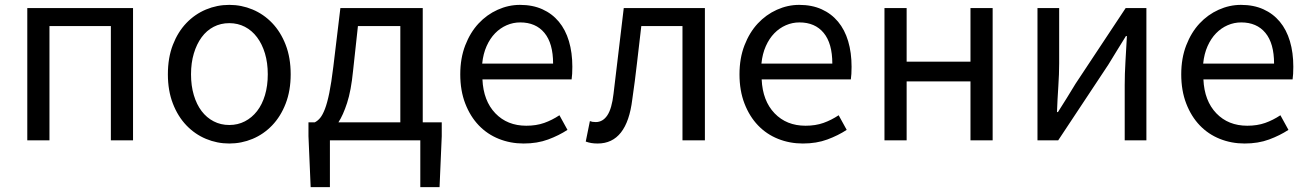

<svg xmlns="http://www.w3.org/2000/svg" viewBox="-20 -576 5371 788"><path d="M526 -543V0H435V-469H183V0H92V-543Z M921 13Q871 13 825.5 -6Q780 -25 745 -61.5Q710 -98 689.5 -151Q669 -204 669 -271Q669 -339 689.5 -392Q710 -445 745 -481.5Q780 -518 825.5 -537Q871 -556 921 -556Q971 -556 1016.5 -537Q1062 -518 1097 -481.5Q1132 -445 1152.5 -392Q1173 -339 1173 -271Q1173 -204 1152.5 -151Q1132 -98 1097 -61.5Q1062 -25 1016.5 -6Q971 13 921 13ZM921 -63Q956 -63 985 -78Q1014 -93 1035 -120Q1056 -147 1067.5 -185.5Q1079 -224 1079 -271Q1079 -318 1067.5 -356.5Q1056 -395 1035 -423Q1014 -451 985 -466Q956 -481 921 -481Q886 -481 857 -466Q828 -451 807.5 -423Q787 -395 775.5 -356.5Q764 -318 764 -271Q764 -224 775.5 -185.5Q787 -147 807.5 -120Q828 -93 857 -78Q886 -63 921 -63Z M1246 -17V-74H1272Q1284 -80 1294 -92Q1304 -104 1313.5 -128.5Q1323 -153 1331.5 -194.5Q1340 -236 1348 -302L1377 -543H1715V-74H1793V-17L1784 192H1705V0H1334V192H1255ZM1623 -74V-469H1449L1429 -285Q1421 -204 1404.5 -153.5Q1388 -103 1369 -74Z M2129 13Q2075 13 2027.5 -6Q1980 -25 1945 -61.5Q1910 -98 1889.5 -151Q1869 -204 1869 -271Q1869 -337 1889.5 -390Q1910 -443 1944 -479.5Q1978 -516 2022.5 -536Q2067 -556 2114 -556Q2166 -556 2206 -538Q2246 -520 2273.5 -487Q2301 -454 2315 -407Q2329 -360 2329 -302Q2329 -270 2326 -250H1960Q1964 -162 2013 -111Q2062 -60 2140 -60Q2181 -60 2213.5 -71.5Q2246 -83 2276 -103L2309 -43Q2274 -20 2229.5 -3.5Q2185 13 2129 13ZM2250 -315Q2250 -398 2214.5 -441Q2179 -484 2115 -484Q2086 -484 2059.5 -472.5Q2033 -461 2012 -439.5Q1991 -418 1977 -386.5Q1963 -355 1959 -315Z M2433 13Q2418 13 2406.5 11Q2395 9 2384 5L2401 -79Q2406 -77 2411.5 -76Q2417 -75 2425 -75Q2454 -75 2472.5 -102.5Q2491 -130 2498 -191Q2509 -279 2519 -366.5Q2529 -454 2540 -543H2873V0H2781V-469H2612Q2603 -394 2594.5 -318.5Q2586 -243 2575 -168Q2553 13 2433 13Z M3275 13Q3221 13 3173.5 -6Q3126 -25 3091 -61.5Q3056 -98 3035.5 -151Q3015 -204 3015 -271Q3015 -337 3035.5 -390Q3056 -443 3090 -479.5Q3124 -516 3168.5 -536Q3213 -556 3260 -556Q3312 -556 3352 -538Q3392 -520 3419.5 -487Q3447 -454 3461 -407Q3475 -360 3475 -302Q3475 -270 3472 -250H3106Q3110 -162 3159 -111Q3208 -60 3286 -60Q3327 -60 3359.5 -71.5Q3392 -83 3422 -103L3455 -43Q3420 -20 3375.5 -3.5Q3331 13 3275 13ZM3396 -315Q3396 -398 3360.5 -441Q3325 -484 3261 -484Q3232 -484 3205.5 -472.5Q3179 -461 3158 -439.5Q3137 -418 3123 -386.5Q3109 -355 3105 -315Z M3701 -543V-323H3963V-543H4054V0H3963V-242H3701V0H3610V-543Z M4238 -543H4327V-316Q4327 -273 4323.5 -221Q4320 -169 4318 -116H4322Q4338 -141 4358.5 -174Q4379 -207 4394 -232L4600 -543H4685V0H4596V-227Q4596 -271 4599 -322.5Q4602 -374 4605 -428H4601Q4585 -402 4564.5 -369Q4544 -336 4529 -311L4323 0H4238Z M5088 13Q5034 13 4986.5 -6Q4939 -25 4904 -61.5Q4869 -98 4848.5 -151Q4828 -204 4828 -271Q4828 -337 4848.5 -390Q4869 -443 4903 -479.5Q4937 -516 4981.5 -536Q5026 -556 5073 -556Q5125 -556 5165 -538Q5205 -520 5232.5 -487Q5260 -454 5274 -407Q5288 -360 5288 -302Q5288 -270 5285 -250H4919Q4923 -162 4972 -111Q5021 -60 5099 -60Q5140 -60 5172.5 -71.5Q5205 -83 5235 -103L5268 -43Q5233 -20 5188.5 -3.5Q5144 13 5088 13ZM5209 -315Q5209 -398 5173.5 -441Q5138 -484 5074 -484Q5045 -484 5018.5 -472.5Q4992 -461 4971 -439.5Q4950 -418 4936 -386.5Q4922 -355 4918 -315Z"/></svg>

Font: Kinto Sans
Style: Regular
Weight: 400
Designer: Authors: Ryoko NISHIZUKA  (kana & ideographs); Paul D. Hunt (Latin, Greek & Cyrillic); Wenlong ZHANG  (bopomofo); Sandol
Foundry: Adobe Systems Incorporated, ookami Inc.
Version: Version 0.001